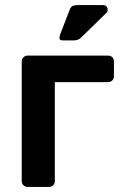

<svg xmlns="http://www.w3.org/2000/svg" viewBox="-20 -740 485 760"><path d="M229 -580Q216 -580 215.5 -588.5Q215 -597 219 -606L256 -702Q261 -715 270 -717.5Q279 -720 293 -720H387Q401 -720 405 -709Q409 -698 401 -689L301 -591Q293 -584 286 -582Q279 -580 268 -580ZM90 0Q80 0 73 -6.5Q66 -13 66 -24V-496Q66 -507 73 -513.5Q80 -520 90 -520H407Q418 -520 424.5 -513.5Q431 -507 431 -496V-439Q431 -428 424.5 -421.5Q418 -415 407 -415H197V-24Q197 -13 190.5 -6.5Q184 0 173 0Z"/></svg>

Font: Fz Rubik Med
Style: Regular
Weight: 500
Designer: Hubert and Fischer
Foundry: Hubert and Fischer
Version: Vit hóa bi FontZin.com